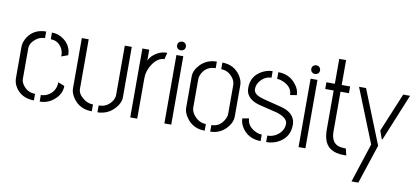

<svg xmlns="http://www.w3.org/2000/svg" viewBox="-76 -954 3050 1401"><g transform="rotate(10 1448.5 -253.5)"><path d="M39.1 -139.6Q39.1 -86.9 79.1 -44.9Q124 0 196.3 0V-48.8Q138.7 -48.8 105.5 -96.7Q89.8 -119.1 89.8 -139.6V-366.2Q89.8 -405.3 127.9 -436.5Q159.2 -461.9 197.3 -461.9V-510.7Q107.4 -510.7 61.5 -440.4Q39.1 -404.3 39.1 -369.1ZM240.2 -460.9Q290 -460.9 318.4 -419.9Q334 -397.5 336.9 -368.2V-350.6L385.7 -368.2Q385.7 -437.5 329.1 -480.5Q289.1 -510.7 240.2 -510.7ZM239.3 1Q308.6 1 358.4 -50.8Q397.5 -91.8 396.5 -142.6L348.6 -161.1Q348.6 -159.2 348.1 -152.8Q347.7 -146.5 347.7 -144.5Q340.8 -88.9 290 -60.5Q265.6 -47.9 239.3 -47.9Z M461.9 -135.7V-508.8H512.7V-141.6Q512.7 -103.5 553.7 -72.3Q585.9 -45.9 626 -45.9V4.9Q534.2 4.9 486.3 -66.4Q461.9 -102.5 461.9 -135.7ZM668 4.9V-45.9Q728.5 -45.9 762.7 -93.8Q780.3 -118.2 780.3 -141.6V-508.8H832V-135.7Q832 -90.8 791 -47.9Q741.2 3.9 668 4.9Z M910.2 0V-510.7H960.9V-430.7Q980.5 -471.7 1026.4 -495.1Q1056.6 -510.7 1088.9 -510.7H1094.7L1082 -461.9Q1033.2 -461.9 994.1 -403.3Q961.9 -354.5 961.9 -300.8V0Z M1155.3 -578.1Q1155.3 -599.6 1176.8 -608.4Q1182.6 -610.4 1188.5 -610.4Q1210.9 -610.4 1218.8 -588.9Q1220.7 -583 1220.7 -578.1Q1220.7 -555.7 1199.2 -547.9Q1193.4 -545.9 1188.5 -545.9Q1166 -545.9 1157.2 -566.4Q1155.3 -572.3 1155.3 -578.1ZM1163.1 0V-506.8H1213.9V0Z M1299.8 -139.6V-372.1Q1299.8 -418 1340.8 -460.9Q1389.6 -510.7 1461.9 -510.7V-461.9Q1396.5 -461.9 1364.3 -407.2Q1350.6 -382.8 1350.6 -359.4V-152.3Q1350.6 -113.3 1387.7 -78.1Q1420.9 -47.9 1461.9 -47.9V1Q1371.1 1 1323.2 -72.3Q1299.8 -107.4 1299.8 -139.6ZM1502.9 1V-47.9Q1563.5 -47.9 1594.7 -103.5Q1609.4 -127.9 1609.4 -150.4V-359.4Q1609.4 -402.3 1572.3 -435.5Q1542 -461.9 1502.9 -461.9V-510.7Q1590.8 -510.7 1637.7 -439.5Q1660.2 -404.3 1660.2 -372.1V-139.6Q1660.2 -92.8 1620.1 -49.8Q1573.2 0 1502.9 1Z M1716.8 -134.8 1765.6 -143.6Q1765.6 -92.8 1819.3 -60.5Q1848.6 -43.9 1877 -43V4.9Q1792 4.9 1744.1 -58.6Q1716.8 -95.7 1716.8 -134.8ZM1720.7 -362.3Q1720.7 -451.2 1799.8 -493.2Q1836.9 -512.7 1875 -512.7V-463.9Q1829.1 -463.9 1795.9 -425.8Q1770.5 -397.5 1770.5 -362.3Q1770.5 -328.1 1818.4 -309.6Q1836.9 -301.8 1965.8 -270.5Q1972.7 -268.6 1978.5 -267.6Q2081.1 -241.2 2087.9 -162.1Q2087.9 -157.2 2087.9 -152.3Q2087.9 -65.4 2016.6 -21.5Q1972.7 4.9 1918 4.9V-43Q1968.8 -43 2006.8 -79.1Q2038.1 -109.4 2038.1 -151.4Q2038.1 -195.3 1957 -220.7Q1952.1 -222.7 1833 -251Q1824.2 -252.9 1817.4 -254.9Q1731.4 -280.3 1721.7 -344.7Q1720.7 -353.5 1720.7 -362.3ZM1917 -462.9V-512.7Q1999 -512.7 2047.9 -451.2Q2079.1 -413.1 2079.1 -371.1L2030.3 -363.3Q2030.3 -420.9 1966.8 -450.2Q1939.5 -462.9 1917 -462.9Z M2149.4 -578.1Q2149.4 -599.6 2170.9 -608.4Q2176.8 -610.4 2182.6 -610.4Q2205.1 -610.4 2212.9 -588.9Q2214.8 -583 2214.8 -578.1Q2214.8 -555.7 2193.4 -547.9Q2187.5 -545.9 2182.6 -545.9Q2160.2 -545.9 2151.4 -566.4Q2149.4 -572.3 2149.4 -578.1ZM2157.2 0V-506.8H2208V0Z M2275.4 -451.2V-501H2337.9V-685.5H2388.7V-501H2451.2V-451.2H2388.7V-157.2Q2388.7 -76.2 2443.4 -56.6Q2465.8 -49.8 2495.1 -49.8H2499L2510.7 0H2490.2Q2372.1 -1 2346.7 -91.8Q2337.9 -123 2337.9 -166V-451.2Z M2515.6 -509.8H2567.4L2727.5 -110.4L2631.8 179.7H2581.1L2675.8 -110.4ZM2723.6 -222.7 2842.8 -509.8H2893.6L2751 -162.1H2745.1Z"/></g></svg>

Font: Post No Bills Colombo
Style: Regular
Weight: 500
Designer: Kosala Senevirathne, Siva Puranthara, Lasantha Premarathna, Tharique Azeez
Foundry: Mooniak
Version: Version 1.220 ; ttfautohint (v1.5)